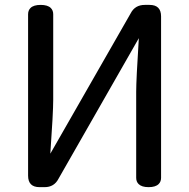

<svg xmlns="http://www.w3.org/2000/svg" viewBox="-20 -730 772 784"><path d="M141.6 34.2Q118.2 34.2 106.4 22.5Q94.7 10.7 94.7 -12.7V-671.9Q94.7 -687.5 104.5 -697.3Q117.2 -710 146 -710Q174.8 -710 187.5 -697.3Q197.3 -687.5 197.3 -671.9V-322.3Q197.3 -270.5 185.5 -102.5L513.7 -675.8Q531.2 -710 571.3 -710H590.8Q614.3 -710 626 -698.2Q637.7 -686.5 637.7 -663.1V-3.9Q637.7 11.7 627.9 21.5Q615.2 34.2 586.9 34.2Q558.6 34.2 545.9 21.5Q536.1 11.7 536.1 -3.9V-355.5Q536.1 -404.3 546.9 -574.2L218.8 0Q201.2 34.2 162.1 34.2Z"/></svg>

Font: TaiwanPearl
Style: Regular
Weight: 400
Version: Version 2.102